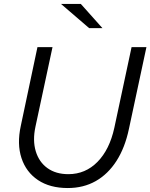

<svg xmlns="http://www.w3.org/2000/svg" viewBox="-20 -938 759 969"><path d="M322 11Q232 11 172 -29Q112 -69 88.5 -140Q65 -211 85 -303L169 -700H245L159 -299Q144 -229 160.5 -174.5Q177 -120 219.5 -89.5Q262 -59 325 -59Q411 -59 472 -121Q533 -183 557 -293L644 -700H719L631 -289Q611 -193 568 -126Q525 -59 463 -24Q401 11 322 11ZM430 -796 288 -918H388L497 -796Z"/></svg>

Font: Red Hat Text
Style: Italic
Weight: 400
Italic angle: -12°
Designer: Pentagram, MCKL
Foundry: Pentagram, MCKL
Version: Version 1.023